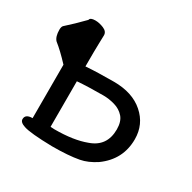

<svg xmlns="http://www.w3.org/2000/svg" viewBox="-127 -608 748 749"><g transform="rotate(30 247.0 -233.0)"><path d="M196.8 22Q97.2 20 67.9 9.8Q43.9 2 43.9 -12.2Q43.9 -35.2 76.2 -35.2V-275.9Q37.1 -317.9 7.8 -340.8Q-5.9 -355 -5.9 -386.2Q-5.9 -398.9 -1 -404.8Q35.2 -437 73.2 -476.1Q75.2 -487.8 98.1 -487.8Q116.2 -487.8 136 -479.5Q155.8 -471.2 155.8 -454.1Q155.8 -441.9 154.8 -417.5Q153.8 -393.1 153.8 -313Q205.1 -316.9 279.8 -316.9Q363.8 -316.9 413.3 -273.4Q462.9 -230 462.9 -163.1Q462.9 -71.8 387.2 -17.1Q351.1 6.8 316.9 13.2Q270 22 196.8 22ZM171.9 -40Q257.8 -40 313 -61Q382.8 -85 382.8 -161.1Q382.8 -196.8 366 -215.8Q349.1 -234.9 323 -242.4Q296.9 -250 271 -250Q202.1 -250 153.8 -246.1V-41Z"/></g></svg>

Font: LXGW WenKai Mono GB Screen
Style: Regular
Weight: 400
Monospace: yes
Designer: LXGW / Fontworks Inc.
Foundry: LXGW / Fontworks Inc.
Version: Version 1.510;January 18,2025